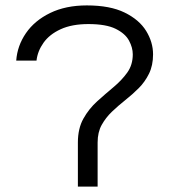

<svg xmlns="http://www.w3.org/2000/svg" viewBox="-20 -690 631 710"><path d="M301 -670Q387 -670 441 -643.5Q495 -617 520.5 -575.5Q546 -534 546 -489Q546 -448 531 -417.5Q516 -387 493 -364Q470 -341 443.5 -320Q417 -299 394 -277Q371 -255 356 -228Q341 -201 341 -163V0H268V-163Q268 -215 288.5 -251.5Q309 -288 339.5 -315.5Q370 -343 400 -368Q430 -393 450.5 -421.5Q471 -450 471 -489Q471 -514 457 -540Q443 -566 407.5 -583.5Q372 -601 307 -601Q246 -601 204.5 -582Q163 -563 141 -532Q119 -501 115 -466H40Q44 -521 76 -567.5Q108 -614 165.5 -642Q223 -670 301 -670Z"/></svg>

Font: Questrial
Style: Regular
Weight: 400
Designer: Joe Prince, Laura Meseguer
Foundry: Joe Prince, Laura Meseguer
Version: Version 2.000; ttfautohint (v1.8.3)